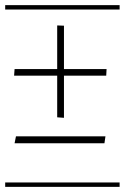

<svg xmlns="http://www.w3.org/2000/svg" viewBox="-29 -728 486 748"><path d="M-8.8 -708H437V-690.9H-8.8ZM-8.8 -17.1H437V0H-8.8ZM220.2 -459H386.2L384.8 -433.1H220.2V-269L193.8 -271V-433.1H25.9L27.8 -459H193.8V-628.9L220.2 -627.9ZM377.9 -169.9H27.8L33.2 -196.8H381.8Z"/></svg>

Font: FoglihtenFr02
Style: Regular
Weight: 500
Version: Version 0.68